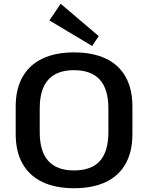

<svg xmlns="http://www.w3.org/2000/svg" viewBox="-20 -986 783 1015"><path d="M371 9Q273 9 204 -24Q135 -57 99 -121Q63 -185 63 -277V-423Q63 -515 99 -579Q135 -643 204 -676Q273 -709 371 -709Q471 -709 540 -676Q609 -643 644.5 -579Q680 -515 680 -423V-277Q680 -185 644.5 -121Q609 -57 540 -24Q471 9 371 9ZM371 -85Q463 -85 508 -135Q553 -185 553 -288V-412Q553 -515 507.5 -565Q462 -615 371 -615Q281 -615 235.5 -565Q190 -515 190 -412V-288Q190 -185 235.5 -135Q281 -85 371 -85ZM502 -795 467 -743 241 -878 301 -966Z"/></svg>

Font: Pathway Extreme 8pt Thin 12pt SemiBold
Style: Regular
Weight: 600
Version: Version 1.001;gftools[0.9.26]